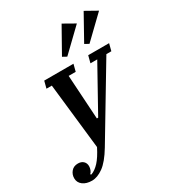

<svg xmlns="http://www.w3.org/2000/svg" viewBox="-319 -927 1162 1274"><g transform="rotate(-30 261.5 -290.0)"><path d="M8 212Q-35 212 -61.5 192Q-88 172 -88 139Q-88 110 -69.5 88Q-51 66 -18 66Q8 66 23 80.5Q38 95 38 118Q38 132 32.5 146.5Q27 161 17 169L24 174Q56 162 85.5 130Q115 98 147 35L91 -468H50L64 -522H288L274 -468H220L241 -130H251L439 -468H387L401 -522H561L547 -468H509L190 64Q140 147 94.5 179.5Q49 212 8 212ZM245 -600 353 -792 441 -742 276 -583ZM415 -600 522 -792 611 -742 446 -583Z"/></g></svg>

Font: IBM Plex Serif SmBld
Style: Italic
Weight: 600
Italic angle: -14°
Designer: Mike Abbink, Paul van der Laan, Pieter van Rosmalen
Foundry: Bold Monday
Version: Version 3.001